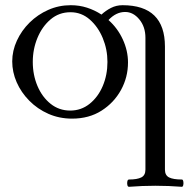

<svg xmlns="http://www.w3.org/2000/svg" viewBox="-20 -445 725 738"><path d="M257 11Q208 11 166 -7.5Q124 -26 92.5 -58Q61 -90 44 -129Q27 -168 27 -209Q27 -250 45 -289Q63 -328 94 -358.5Q125 -389 165.5 -407Q206 -425 252 -425Q285 -425 314.5 -415.5Q344 -406 370 -389Q386 -404 406.5 -414.5Q427 -425 451 -425Q614 -425 614 -266V207Q614 229 630 237Q646 245 679 245Q683 245 684.5 252Q686 259 684.5 266Q683 273 679 273Q653 271 628 270Q603 269 577 269Q552 269 526.5 270Q501 271 476 273Q471 273 469.5 266Q468 259 469.5 252Q471 245 476 245Q507 245 523 237Q539 229 539 207V-300Q539 -342 515.5 -370.5Q492 -399 461 -399Q426 -399 397 -368Q432 -337 452 -293.5Q472 -250 472 -205Q472 -148 445 -99Q418 -50 370 -19.5Q322 11 257 11ZM250 -20Q292 -20 324.5 -46Q357 -72 375 -114.5Q393 -157 393 -207Q393 -255 375 -298.5Q357 -342 325 -370Q293 -398 251 -398Q207 -398 174.5 -370.5Q142 -343 124 -299.5Q106 -256 106 -207Q106 -157 124 -114.5Q142 -72 174.5 -46Q207 -20 250 -20Z"/></svg>

Font: Junicode SmExp
Style: Regular
Weight: 400
Width: 6
Designer: Peter S. Baker
Version: Version 2.205; ttfautohint (v1.8.4)